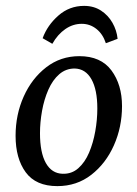

<svg xmlns="http://www.w3.org/2000/svg" viewBox="-20 -620 466 653"><path d="M175 13Q102 13 67.5 -34Q33 -81 33 -158Q33 -230 60.5 -291.5Q88 -353 137 -391Q186 -429 250 -429Q323 -429 359 -380.5Q395 -332 395 -259Q395 -188 367.5 -126Q340 -64 290.5 -25.5Q241 13 175 13ZM193 -29Q224 -28 246.5 -48Q269 -68 283 -101Q297 -134 304 -173.5Q311 -213 311 -251Q311 -315 291 -350.5Q271 -386 234 -387Q204 -387 181.5 -367.5Q159 -348 144.5 -315Q130 -282 123 -243Q116 -204 116 -167Q116 -101 136 -65.5Q156 -30 193 -29ZM158 -471 125 -490Q141 -534 178.5 -567Q216 -600 266 -600Q299 -600 323.5 -584Q348 -568 362.5 -542.5Q377 -517 380 -488L340 -473Q330 -504 308 -521.5Q286 -539 258 -539Q228 -539 202 -521Q176 -503 158 -471Z"/></svg>

Font: Rasa
Style: Italic
Weight: 400
Italic angle: -7.10001°
Designer: Anna Giedrys (Yrsa+Rasa design), David Brezina (Yrsa art-direction, Rasa art-direction, design)
Foundry: Rosetta Type Foundry
Version: Version 2.004